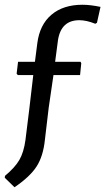

<svg xmlns="http://www.w3.org/2000/svg" viewBox="-36 -638 443 808"><path d="M311 -618Q344 -618 387 -609L372 -542L365 -538Q328 -553 298 -553Q221 -553 208 -469L196 -378H303L306 -372L301 -322H189L169 -185L153 -50Q146 19 118 62.5Q90 106 25 150L-16 110L-15 102Q27 67 45.5 35Q64 3 71 -48L87 -177L104 -322H39L34 -328L40 -378H111L121 -456Q131 -534 180.5 -576Q230 -618 311 -618Z"/></svg>

Font: Alegreya Sans SC Medium
Style: Regular
Weight: 500
Designer: Juan Pablo del Peral
Foundry: Huerta Tipografica
Version: Version 2.001;PS 002.001;hotconv 1.0.88;makeotf.lib2.5.64775